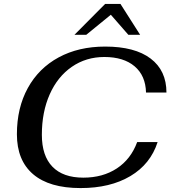

<svg xmlns="http://www.w3.org/2000/svg" viewBox="-20 -947 867 977"><path d="M66 -264Q66 -398 121.5 -499Q177 -600 278.5 -655Q380 -710 515 -710Q666 -710 746.5 -649Q827 -588 827 -476H723Q721 -562 665 -609.5Q609 -657 511 -657Q418 -657 345.5 -607Q273 -557 233 -467Q193 -377 193 -261Q193 -154 247 -98.5Q301 -43 404 -43Q503 -43 574.5 -90Q646 -137 678 -224H782Q746 -112 643.5 -51Q541 10 390 10Q231 10 148.5 -60.5Q66 -131 66 -264ZM515 -927H593L693 -770H633L544 -872L419 -770H359Z"/></svg>

Font: Fahkwang Medium
Style: Italic
Weight: 500
Italic angle: -10°
Version: Version 1.000; ttfautohint (v1.6)